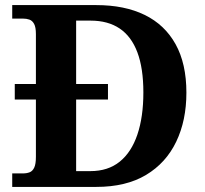

<svg xmlns="http://www.w3.org/2000/svg" viewBox="-20 -734 807 754"><path d="M28 0V-53H70Q85 -53 96.5 -57.5Q108 -62 114.5 -76Q121 -90 121 -118V-343H38V-404H121V-600Q121 -627 114 -640Q107 -653 95.5 -657Q84 -661 70 -661H28V-714H358Q469 -714 548 -675.5Q627 -637 669.5 -560.5Q712 -484 712 -370Q712 -261 672 -177.5Q632 -94 553.5 -47Q475 0 358 0ZM335 -62Q404 -62 450 -99Q496 -136 519.5 -205.5Q543 -275 543 -371Q543 -466 519.5 -528.5Q496 -591 450 -622Q404 -653 336 -653H279V-404H404V-343H279V-62Z"/></svg>

Font: Noto Serif Gujarati
Style: Bold
Weight: 700
Version: Version 2.102